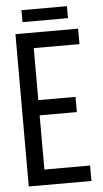

<svg xmlns="http://www.w3.org/2000/svg" viewBox="-56 -843 472 879"><g transform="rotate(-5 180.0 -403.5)"><path d="M77 -807V-752H286V-807ZM118 -390V-629H328V-700H40V0H328V-71H118V-320H289V-390Z"/></g></svg>

Font: VL Bebas Neue Regular
Style: Regular
Weight: 400
Designer: Ryoichi Tsunekawa
Foundry: Ryoichi Tsunekawa
Version: Version 001.003